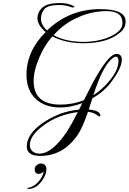

<svg xmlns="http://www.w3.org/2000/svg" viewBox="-20 -717 845 1261"><path d="M245 307Q156 307 156 245Q156 165 257 93Q312 55 372 32Q432 9 499 3L521 -40Q484 -26 448 -18.5Q412 -11 377 -11Q276 -11 215 -67Q154 -125 154 -226Q154 -381 280 -507Q226 -551 226 -599Q226 -634 254 -663Q285 -697 373 -697Q428 -697 462 -678Q468 -678 468 -673Q468 -668 460 -668Q453 -668 441 -672Q411 -684 369 -684Q288 -684 267 -652Q249 -625 249 -595Q249 -553 289 -517Q435 -657 636 -657Q805 -657 805 -577Q805 -562 801 -547Q793 -523 766 -501Q684 -433 528 -433Q410 -433 324 -478Q271 -418 239 -341Q201 -254 201 -184Q201 -30 377 -30Q458 -30 531 -59Q563 -123 586 -166.5Q609 -210 623 -232Q701 -363 745 -363Q780 -363 780 -324Q780 -271 709 -176Q688 -148 658 -121.5Q628 -95 587 -72L563 2Q639 10 639 41Q639 48 634 48Q630 48 620 41Q596 22 558 17Q520 129 484 178Q390 307 245 307ZM529 -442Q555 -442 579.5 -444.5Q604 -447 626 -452Q678 -462 720 -485Q779 -517 783 -555Q784 -558 784 -561Q784 -564 784 -567Q784 -644 681 -644Q582 -644 490 -602Q398 -561 332 -486Q412 -442 529 -442ZM593 -91Q623 -111 650 -135Q677 -159 700 -188Q758 -258 758 -316Q758 -345 741 -345Q737 -345 733 -343Q729 -341 724 -338Q656 -291 593 -91ZM239 292Q323 292 422 144Q433 127 450.5 95.5Q468 64 491 19Q362 36 268 105Q176 172 176 235Q176 262 194 277Q212 292 239 292ZM170 524Q159 524 159 519Q159 517 166 516Q191 512 213 494.5Q235 477 249.5 453.5Q264 430 267 409Q251 425 234 425Q220 425 213.5 415.5Q207 406 208 390Q210 376 223 366.5Q236 357 249 357Q265 357 275 366.5Q285 376 285 395Q285 415 274.5 438Q264 461 248.5 480Q233 499 216 509Q197 520 185.5 522Q174 524 170 524Z"/></svg>

Font: Imperial Script
Style: Regular
Weight: 400
Designer: Robert E. Leuschke
Foundry: Robert E. Leuschke
Version: Version 1.010; ttfautohint (v1.8.3)